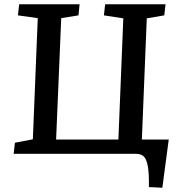

<svg xmlns="http://www.w3.org/2000/svg" viewBox="-20 -721 827 900"><path d="M243 -67H535L558 -635L467 -649L473 -701H756L750 -649L668 -635L645 -67H771L741 159L678 156Q679 92 673 58.5Q667 25 654 12.5Q641 0 617 0H44L50 -52L134 -68L157 -636L64 -649L70 -701H353L348 -649L267 -636Z"/></svg>

Font: Literata Medium
Style: Italic
Weight: 500
Italic angle: -2°
Designer: Latin by Veronika Burian and Jose Scaglione. Greek by Irene Vlachou. Cyrillic by Vera Evstafieva
Foundry: TypeTogether
Version: Version 3.103;gftools[0.9.29]